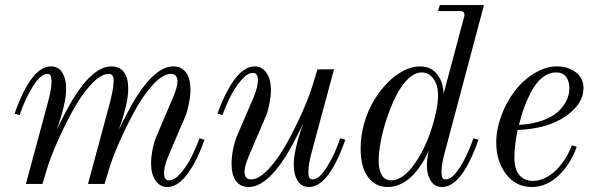

<svg xmlns="http://www.w3.org/2000/svg" viewBox="-20 -732 2356 764"><path d="M58.1 -273.9 38.1 -279.8Q104 -467.8 183.1 -467.8Q212.4 -467.8 227.8 -443.1Q243.2 -418.5 243.2 -378.9Q243.2 -320.3 206.1 -216.8Q249.5 -304.7 273.4 -342.8Q352.1 -467.8 422.9 -467.8Q455.6 -467.8 472.9 -445.3Q490.2 -422.9 490.2 -378.9Q490.2 -320.3 453.1 -216.8Q496.6 -304.7 520.5 -342.8Q599.1 -467.8 669.9 -467.8Q702.1 -467.8 720 -443.8Q737.8 -419.9 737.8 -376Q737.8 -350.1 731.7 -319.6Q725.6 -289.1 717.8 -270L648.9 -108.9Q632.8 -69.3 632.8 -43Q632.8 -14.2 652.8 -14.2Q674.3 -14.2 699 -42.7Q723.6 -71.3 741.7 -107.2Q759.8 -143.1 773.9 -182.1L793.9 -175.8Q780.3 -137.7 764.9 -105.7Q749.5 -73.7 730.7 -46.4Q711.9 -19 690.2 -3.4Q668.5 12.2 646 12.2Q616.2 12.2 598.6 -13.9Q581.1 -40 581.1 -81.1Q581.1 -105.5 586.9 -136Q592.8 -166.5 601.1 -186L669.9 -347.2Q686 -386.7 686 -407.2Q686 -438 660.2 -438Q627.9 -438 588.1 -394.3Q548.3 -350.6 514.4 -287.8Q480.5 -225.1 454.6 -166Q428.7 -106.9 416 -65.9L396 0H330.1L416 -317.9Q432.1 -381.3 432.1 -407.2Q432.1 -417 431.4 -422.4Q430.7 -427.7 426 -432.9Q421.4 -438 413.1 -438Q380.9 -438 341.1 -394.3Q301.3 -350.6 267.3 -287.8Q233.4 -225.1 207.5 -166Q181.6 -106.9 168.9 -65.9L148.9 0H83L169.9 -321.8Q185.1 -376 185.1 -408.2Q185.1 -424.3 181.2 -431.2Q177.2 -438 168 -438Q142.1 -438 110.8 -388.2Q79.6 -338.4 58.1 -273.9Z M1334 -182.1 1354 -175.8Q1288.1 12.2 1209 12.2Q1179.7 12.2 1164.3 -12.7Q1148.9 -37.6 1148.9 -77.1Q1148.9 -135.3 1186 -238.8Q1142.6 -150.9 1118.7 -112.8Q1040 12.2 969.2 12.2Q937 12.2 919.2 -11.7Q901.4 -35.6 901.4 -80.1Q901.4 -106 907.2 -136.5Q913.1 -167 920.9 -186L990.2 -347.2Q1006.3 -386.7 1006.3 -413.1Q1006.3 -441.9 986.3 -441.9Q964.8 -441.9 940.2 -413.3Q915.5 -384.8 897.5 -348.9Q879.4 -313 865.2 -273.9L845.2 -279.8Q858.9 -317.9 874.3 -349.9Q889.6 -381.8 908.4 -409.2Q927.2 -436.5 949 -452.1Q970.7 -467.8 993.2 -467.8Q1022.9 -467.8 1040.5 -441.9Q1058.1 -416 1058.1 -375Q1058.1 -350.6 1052.2 -320.1Q1046.4 -289.6 1038.1 -270L969.2 -108.9Q953.1 -69.3 953.1 -48.8Q953.1 -18.1 979 -18.1Q1011.2 -18.1 1051 -61.8Q1090.8 -105.5 1124.8 -168.2Q1158.7 -231 1184.6 -290Q1210.4 -349.1 1223.1 -390.1L1243.2 -456.1H1309.1L1222.2 -133.8Q1207 -79.6 1207 -47.9Q1207 -31.7 1210.9 -24.9Q1214.8 -18.1 1224.1 -18.1Q1250 -18.1 1281.2 -67.9Q1312.5 -117.7 1334 -182.1Z M1863.8 -182.1 1883.8 -175.8Q1817.9 12.2 1738.8 12.2Q1710 12.2 1694.3 -12.2Q1678.7 -36.6 1678.7 -71.8Q1678.7 -94.7 1685.1 -131.8Q1674.3 -104.5 1658.4 -80.1Q1642.6 -55.7 1622.3 -34.4Q1602.1 -13.2 1576.2 -0.5Q1550.3 12.2 1522.9 12.2Q1474.1 12.2 1444.6 -27.1Q1415 -66.4 1415 -141.1Q1415 -191.4 1429.2 -241.5Q1443.4 -291.5 1467.5 -331.5Q1491.7 -371.6 1522 -402.6Q1552.2 -433.6 1585.9 -450.7Q1619.6 -467.8 1650.9 -467.8Q1694.3 -467.8 1719 -437Q1743.7 -406.2 1745.1 -358.9L1827.1 -666Q1832.5 -688 1811 -688H1723.1L1730 -711.9H1905.8L1752 -133.8Q1736.8 -79.6 1736.8 -47.9Q1736.8 -31.7 1740.7 -24.9Q1744.6 -18.1 1753.9 -18.1Q1779.8 -18.1 1811 -67.9Q1842.3 -117.7 1863.8 -182.1ZM1537.1 -14.2Q1584.5 -14.2 1632.8 -84.5Q1681.2 -154.8 1708 -256.8Q1723.1 -315.9 1723.1 -351.1Q1723.1 -394.5 1704.3 -419.2Q1685.5 -443.8 1657.7 -443.8Q1630.4 -443.8 1603.3 -417.5Q1576.2 -391.1 1555.9 -350.3Q1535.6 -309.6 1519.5 -261.7Q1503.4 -213.9 1495.1 -168.9Q1486.8 -124 1486.8 -91.8Q1486.8 -55.2 1499.5 -34.7Q1512.2 -14.2 1537.1 -14.2Z M2254.9 -153.8 2274.9 -147.9Q2250.5 -78.6 2202.4 -33.2Q2154.3 12.2 2095.7 12.2Q2032.7 12.2 1993.7 -39.1Q1954.6 -90.3 1954.6 -165Q1954.6 -217.3 1974.9 -271.7Q1995.1 -326.2 2028.1 -369.4Q2061 -412.6 2106 -440.2Q2150.9 -467.8 2196.8 -467.8Q2239.3 -467.8 2270.5 -445.1Q2301.8 -422.4 2301.8 -380.9Q2301.8 -318.8 2230.7 -269.3Q2159.7 -219.7 2039.6 -214.8Q2026.9 -151.4 2026.9 -106Q2026.9 -58.1 2046.6 -35.2Q2066.4 -12.2 2100.6 -12.2Q2127.9 -12.2 2154.5 -26.6Q2181.2 -41 2200.7 -63Q2220.2 -85 2234.1 -108.6Q2248 -132.3 2254.9 -153.8ZM2191.9 -443.8Q2165 -443.8 2140.9 -425.5Q2116.7 -407.2 2098.9 -376Q2081.1 -344.7 2067.9 -309.8Q2054.7 -274.9 2044.9 -234.9Q2099.6 -238.3 2140.4 -253.2Q2181.2 -268.1 2203.1 -289.8Q2225.1 -311.5 2235.4 -334.2Q2245.6 -356.9 2245.6 -380.9Q2245.6 -408.7 2232.7 -426.3Q2219.7 -443.8 2191.9 -443.8Z"/></svg>

Font: Flanker Steampunk
Style: Italic
Weight: 400
Italic angle: -12°
Designer: Alexey Kryukov, Leonardo Di Lena
Foundry: Alexey Kryukov, Leonardo Di Lena
Version: 1.210